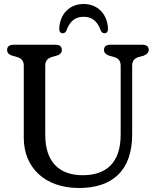

<svg xmlns="http://www.w3.org/2000/svg" viewBox="-20 -924 794 961"><path d="M398.5 -840C439.5 -840 467 -819 484 -772.5C488 -761 496 -757.5 503.5 -757.5C514.5 -757.5 521.5 -767 520.5 -782.5C516.5 -855 468 -904 398.5 -904C329 -904 280.5 -855 276.5 -782.5C275.5 -767 282.5 -757.5 293.5 -757.5C301.5 -757.5 309 -761 313 -772.5C330 -819 357.5 -840 398.5 -840ZM375.5 17C542 17 641.5 -70 641.5 -250.5V-594.5C641.5 -621 653.5 -633 677.5 -639.5L698.5 -645C715.5 -651.5 724.5 -661.5 724.5 -674C724.5 -690.5 714.5 -700 693 -700H531.5C511 -700 500.5 -690.5 500.5 -674C500.5 -661.5 508.5 -651.5 527 -645L548 -639.5C572 -633 584 -621 584 -594.5V-250.5C584 -105.5 508 -47 394 -47C277.5 -47 206.5 -112.5 206.5 -249V-596C206.5 -622 221 -633.5 242.5 -639.5L265 -646C281.5 -650.5 289.5 -661.5 289.5 -674C289.5 -690.5 279.5 -700 258 -700H47C27 -700 15.5 -690.5 15.5 -674C15.5 -661.5 23.5 -650.5 40 -646L62.5 -639.5C85 -633 99 -622 99 -596V-233.5C99 -86 204 17 375.5 17Z"/></svg>

Font: dr Title
Style: Regular
Weight: 400
Version: Version 1.000;hotconv 1.0.109;makeotfexe 2.5.65596